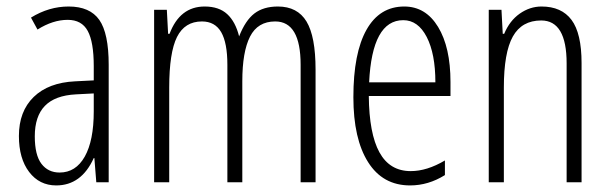

<svg xmlns="http://www.w3.org/2000/svg" viewBox="-20 -560 1876 590"><path d="M275.9 0 270 -74.2H268.1Q230 9.8 152.8 9.8Q101.1 9.8 69.6 -31.5Q38.1 -72.8 38.1 -142.1Q38.1 -217.8 83.5 -262Q128.9 -306.2 210.9 -310.1L268.1 -313V-356.9Q268.1 -431.2 249.5 -465.1Q231 -499 188 -499Q142.6 -499 95.2 -469.2L75.2 -505.9Q130.4 -540 190.9 -540Q256.3 -540 285.2 -498.8Q314 -457.5 314 -360.8V0ZM163.1 -29.8Q212.9 -29.8 240.5 -78.9Q268.1 -127.9 268.1 -217.8V-272.9L212.9 -270Q148.9 -266.6 117.9 -234.6Q86.9 -202.6 86.9 -141.1Q86.9 -83.5 107.4 -56.6Q127.9 -29.8 163.1 -29.8Z M903.8 0V-360.8Q903.8 -494.1 825.7 -494.1Q772 -494.1 748.3 -447.5Q724.6 -400.9 724.6 -310.1V0H678.7V-360.8Q678.7 -428.2 659.7 -461.2Q640.6 -494.1 600.6 -494.1Q547.9 -494.1 523.9 -446.3Q500 -398.4 500 -291V0H453.6V-529.8H492.7L496.6 -456.1H501Q532.7 -540 608.9 -540Q652.8 -540 678.2 -516.6Q703.6 -493.2 714.8 -448.2Q733.9 -497.1 761.7 -518.6Q789.6 -540 834 -540Q894 -540 921.9 -493.9Q949.7 -447.8 949.7 -346.2V0Z M1240.2 9.8Q1156.2 9.8 1111.1 -61.8Q1065.9 -133.3 1065.9 -261.2Q1065.9 -397 1106.2 -468.5Q1146.5 -540 1222.2 -540Q1288.1 -540 1326.2 -477.3Q1364.3 -414.6 1364.3 -308.1V-265.1H1113.3Q1114.3 -149.4 1146 -91.8Q1177.7 -34.2 1242.2 -34.2Q1292 -34.2 1347.2 -66.9V-22Q1296.4 9.8 1240.2 9.8ZM1219.2 -498Q1123.5 -498 1114.3 -307.1H1317.9Q1317.9 -394.5 1291.3 -446.3Q1264.6 -498 1219.2 -498Z M1721.2 0V-365.2Q1721.2 -497.1 1643.1 -497.1Q1583.5 -497.1 1555.9 -447.8Q1528.3 -398.4 1528.3 -291V0H1481.9V-529.8H1521L1524.9 -456.1H1529.3Q1545.9 -496.1 1577.1 -518.1Q1608.4 -540 1644 -540Q1705.6 -540 1736.3 -498.8Q1767.1 -457.5 1767.1 -366.2V0Z"/></svg>

Font: TypoPRO Open Sans Condensed
Style: Regular
Weight: 300
Width: 3
Foundry: Ascender Corporation
Version: Version 1.10